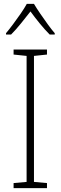

<svg xmlns="http://www.w3.org/2000/svg" viewBox="-20 -969 312 989"><path d="M222 0H50V-26L117 -32V-681L50 -688V-714H222V-688L155 -681V-32L222 -26ZM155 -949Q168 -927 187.5 -898.5Q207 -870 227 -842.5Q247 -815 262 -798V-791H236Q211 -816 184.5 -848.5Q158 -881 137 -910Q115 -882 88.5 -849Q62 -816 37 -791H11V-798Q27 -817 47.5 -844.5Q68 -872 87 -899.5Q106 -927 118 -949Z"/></svg>

Font: Noto Sans Telugu SemiCondensed ExtraLight
Style: Regular
Weight: 200
Width: 4
Designer: Jelle Bosma - Monotype Design Team
Foundry: Monotype Imaging Inc.
Version: Version 2.005; ttfautohint (v1.8.4.7-5d5b)